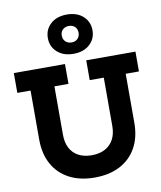

<svg xmlns="http://www.w3.org/2000/svg" viewBox="-111 -1166 1062 1264"><g transform="rotate(-10 419.5 -533.5)"><path d="M497 -759H826V-626.5H737.5V-299.5Q737.5 -203 699 -133.5Q660.5 -64 589.2 -26.5Q518 11 419 11Q321 11 249.8 -26.5Q178.5 -64 140 -133.5Q101.5 -203 101.5 -299.5V-626.5H13V-759H355V-626.5H261V-303Q261 -250.5 280.5 -213.5Q300 -176.5 336.8 -156.8Q373.5 -137 425 -137Q477 -137 514 -156.8Q551 -176.5 571 -213.8Q591 -251 591 -303V-626.5H497ZM423 -815.5Q355.5 -815.5 314.5 -852.5Q273.5 -889.5 273.5 -946.5Q273.5 -1004 314.5 -1041Q355.5 -1078 423 -1078Q490.5 -1078 531.2 -1041Q572 -1004 572 -946.5Q572 -889.5 531.2 -852.5Q490.5 -815.5 423 -815.5ZM423 -891.5Q448.5 -891.5 463.8 -907Q479 -922.5 479 -946.5Q479 -971.5 463.8 -986.5Q448.5 -1001.5 423 -1001.5Q398 -1001.5 382.2 -986.5Q366.5 -971.5 366.5 -946.5Q366.5 -922.5 382.2 -907Q398 -891.5 423 -891.5Z"/></g></svg>

Font: Hepta Slab ExtraLight
Style: Bold
Weight: 700
Version: Version 1.102